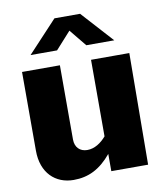

<svg xmlns="http://www.w3.org/2000/svg" viewBox="-85 -820 766 899"><g transform="rotate(-10 298.5 -370.5)"><path d="M280 -117C245 -117 222 -140 222 -177V-530H42V-155C42 -50 106 10 193 10C263 10 319 -17 373 -82V0H548L552 -530H370V-166C346 -138 315 -117 280 -117ZM360 -601H493L357 -751H235L95 -601H221L294 -682Z"/></g></svg>

Font: Bisquit Text
Style: Bold
Weight: 800
Version: Version 1.004;Glyphs 3.2.3 (3260)